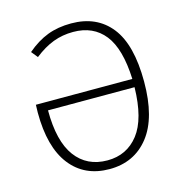

<svg xmlns="http://www.w3.org/2000/svg" viewBox="-105 -790 857 898"><g transform="rotate(-15 324.0 -341.5)"><path d="M578 -343Q578 -168 507.5 -78.5Q437 11 317 11Q196 11 128 -76.5Q60 -164 60 -331Q60 -355 61 -369H528Q522 -517 468 -585Q414 -653 317 -653Q265 -653 220 -636Q175 -619 128 -582L103 -613Q152 -655 203 -674.5Q254 -694 318 -694Q442 -694 510 -608Q578 -522 578 -343ZM528 -329H109Q109 -179 164 -105Q219 -31 318 -31Q412 -31 468.5 -103.5Q525 -176 528 -329Z"/></g></svg>

Font: FiraGO ExtraLight
Style: Regular
Weight: 200
Designer: bBox Type
Foundry: bBox Type GmbH
Version: Version 1.001